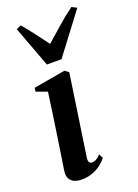

<svg xmlns="http://www.w3.org/2000/svg" viewBox="-155 -874 683 950"><g transform="rotate(-20 187.0 -399.0)"><path d="M103.5 11Q84 11 67.8 4.2Q51.5 -2.5 43 -17.8Q34.5 -33 37.5 -58Q39 -67.5 43.2 -95.5Q47.5 -123.5 53.8 -164.5Q60 -205.5 67.2 -254.2Q74.5 -303 82 -354.8Q89.5 -406.5 96 -455L38 -476L41 -495.5L208 -524.5L228 -509.5L165 -83.5Q162.5 -64.5 168 -57.8Q173.5 -51 182.5 -51Q193 -51 203.2 -56.5Q213.5 -62 228 -77L239 -54Q227.5 -39 208.5 -24Q189.5 -9 163.2 1Q137 11 103.5 11ZM137 -583 56.5 -798.5 81.5 -809Q106.5 -780 133.2 -744.8Q160 -709.5 187 -673.5Q226 -707 264.8 -741.8Q303.5 -776.5 348 -809L374.5 -795.5L214 -583Z"/></g></svg>

Font: Merriweather 120pt SemiBold
Style: Italic
Weight: 600
Italic angle: -7.8°
Version: Version 2.101